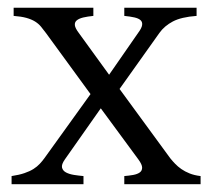

<svg xmlns="http://www.w3.org/2000/svg" viewBox="-20 -474 543 494"><path d="M299.8 0V-21Q312 -22 322.8 -23.9Q333.5 -25.9 339.6 -30.3Q345.7 -34.7 345.7 -42.7Q345.7 -50.8 335.9 -64L239.3 -195.3L147 -64Q137.7 -50.8 139.6 -42.7Q141.6 -34.7 149.9 -30.3Q158.2 -25.9 170.7 -23.9Q183.1 -22 194.8 -21V0H9.8V-21Q29.3 -23.9 43 -28.6Q56.6 -33.2 66.2 -39.3Q75.7 -45.4 82.3 -52.5Q88.9 -59.6 94.2 -66.9L212.9 -231.9L98.1 -389.2Q91.8 -397.9 85.4 -405.5Q79.1 -413.1 70.1 -418.7Q61 -424.3 47.9 -428Q34.7 -431.6 15.1 -433.1V-454.1H220.2V-433.1Q205.1 -431.6 194.1 -429Q183.1 -426.3 177.5 -421.6Q171.9 -417 172.6 -409.4Q173.3 -401.9 182.1 -390.1L260.7 -281.7L335.9 -390.1Q344.7 -401.9 345.7 -409.7Q346.7 -417.5 341.6 -422.1Q336.4 -426.8 325.7 -429.2Q314.9 -431.6 299.8 -433.1V-454.1H485.8V-433.1Q446.3 -430.2 424.6 -418.7Q402.8 -407.2 390.1 -389.2L287.6 -245.1L418 -66.9Q423.8 -59.6 430.7 -52.5Q437.5 -45.4 446.5 -39.1Q455.6 -32.7 467.8 -27.8Q480 -22.9 496.1 -21V0Z"/></svg>

Font: Gentium Plus
Style: Regular
Weight: 400
Designer: J. Victor Gaultney, Annie Olsen, Iska Routamaa
Foundry: SIL International
Version: Version 1.510